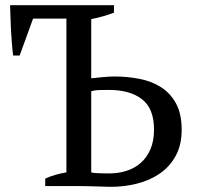

<svg xmlns="http://www.w3.org/2000/svg" viewBox="-20 -720 762 743"><path d="M421 -700V-671Q403 -664 380.5 -657.5Q358 -651 333 -646V-417Q351 -419 377 -421.5Q403 -424 423 -424Q472 -424 519 -415Q566 -406 602.5 -383Q639 -360 661 -320Q683 -280 683 -218Q683 -159 660 -117Q637 -75 598.5 -48.5Q560 -22 510.5 -9.5Q461 3 408 3Q403 3 388.5 2.5Q374 2 356 1.5Q338 1 318 0.5Q298 0 283 0H155V-29Q190 -45 237 -53V-648H108L56 -505H31Q28 -526 26 -552Q24 -578 22.5 -604Q21 -630 20.5 -655Q20 -680 19 -700ZM402 -372Q377 -372 362 -371.5Q347 -371 333 -367V-53Q338 -51 347.5 -50.5Q357 -50 368 -49.5Q379 -49 389 -49Q399 -49 404 -49Q439 -49 470 -59Q501 -69 524.5 -89.5Q548 -110 562 -142Q576 -174 576 -219Q576 -300 529.5 -336Q483 -372 402 -372Z"/></svg>

Font: PT Serif
Style: Regular
Weight: 400
Designer: A.Korolkova, O.Umpeleva, V.Yefimov
Foundry: ParaType Ltd
Version: Version 1.000W OFL; ttfautohint (v1.6)